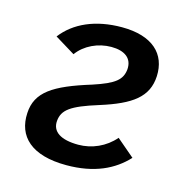

<svg xmlns="http://www.w3.org/2000/svg" viewBox="-86 -614 683 706"><g transform="rotate(15 255.5 -261.5)"><path d="M227 10C333 10 405 -25 455 -79L387 -137C352 -96 301 -74 250 -74C183 -74 148 -97 152 -139C156 -181 184 -203 287 -235C405 -272 460 -312 464 -392C468 -477 411 -533 294 -533C193 -533 116 -498 70 -438L147 -391C175 -430 225 -453 275 -453C326 -453 356 -431 353 -389C349 -348 325 -328 243 -301C103 -258 43 -219 39 -138C34 -49 93 10 227 10Z"/></g></svg>

Font: FIGSv2-sans-serif SmBold Italic
Style: Regular
Weight: 600
Italic angle: -12°
Designer: Matt McInerney, Pablo Impallari, Rodrigo Fuenzalida
Foundry: Matt McInerney, Pablo Impallari, Rodrigo Fuenzalida
Version: Version 4.020;hotconv 1.0.109;makeotfexe 2.5.65596